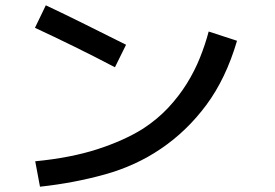

<svg xmlns="http://www.w3.org/2000/svg" viewBox="-20 -662 1040 725"><path d="M153 -642Q221 -610 299.5 -571Q378 -532 456 -493L414 -408Q336 -449 258.5 -487Q181 -525 112 -557ZM875 -508Q833 -365 759 -265.5Q685 -166 587 -100Q493 -36 376.5 -3.5Q260 29 131 43L113 -53Q247 -66 347.5 -98.5Q448 -131 520 -176Q575 -212 615.5 -255.5Q656 -299 685.5 -346.5Q715 -394 735 -444Q755 -494 768 -543Z"/></svg>

Font: Cafe24 ClassicType
Style: Regular
Weight: 400
Designer: Cafe24 thkim, hmlim, mnelim & 4IR
Foundry: Cafe24
Version: Version 1.000